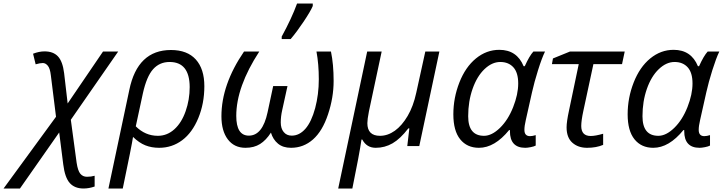

<svg xmlns="http://www.w3.org/2000/svg" viewBox="-132 -827 4094 1087"><path d="M120.1 -536.1Q169.4 -536.1 196 -507.8Q222.7 -479.5 231 -413.1L251 -241.2L451.2 -535.2H537.1L269 -148.9L301.8 94.2Q308.6 139.6 322.8 156.7Q336.9 173.8 360.4 173.8Q383.8 173.8 403.8 168V229Q371.6 240.2 340.8 240.2Q291 240.2 263.2 209.5Q235.4 178.7 226.1 104L203.1 -77.1L-19 240.2H-111.8L185.1 -166L155.8 -400.9Q151.4 -439.5 138.7 -454.8Q126 -470.2 110.4 -470.2Q94.7 -470.2 69.8 -462.9L55.2 -522.9Q89.4 -536.1 120.1 -536.1Z M941.9 -334Q941.4 -476.1 828.1 -476.1Q771.5 -476.1 734.9 -435.3Q698.2 -394.5 676.8 -297.9L636.7 -111.8Q690.4 -58.1 761.7 -58.1Q814 -58.1 855 -95Q896 -131.8 918.9 -197.3Q941.9 -262.7 941.9 -334ZM835.9 -543.9Q928.2 -543.9 976.6 -490.2Q1024.9 -436.5 1024.9 -338.9Q1024.9 -241.2 990.7 -158.4Q956.5 -75.7 899.2 -33Q841.8 9.8 769 9.8Q726.1 9.8 690.9 -4.2Q655.8 -18.1 621.1 -51.8Q614.3 -4.9 563 240.2H481.9L600.1 -317.9Q646.5 -543.9 835.9 -543.9Z M1121.6 -168.9Q1121.6 -348.1 1249.5 -535.2H1335.9Q1205.6 -335 1205.6 -170.9Q1205.6 -59.1 1276.9 -59.1Q1354.5 -59.1 1382.8 -190.9L1414.6 -339.8H1495.6L1465.8 -204.1Q1457.5 -168 1457.5 -133.8Q1457.5 -99.6 1474.1 -79.6Q1490.7 -59.1 1519.5 -59.1Q1563 -59.1 1597.2 -98.1Q1631.3 -137.2 1652.3 -214.8Q1672.9 -292.5 1672.9 -378.4Q1672.9 -464.4 1659.7 -535.2H1741.7Q1756.8 -463.4 1756.8 -368.7Q1756.8 -274.4 1725.1 -179.7Q1693.8 -85 1640.1 -37.6Q1586.4 9.8 1515.6 9.8Q1470.2 9.8 1441.9 -13.7Q1413.6 -37.1 1401.9 -76.2Q1374.5 -33.2 1340.3 -11.7Q1306.2 9.8 1257.8 9.8Q1193.8 9.8 1157.7 -38.1Q1121.6 -85.9 1121.6 -168.9ZM1638.7 -807.1V-793Q1626.5 -763.7 1587.4 -705.1Q1548.3 -646.5 1513.7 -606H1462.9V-620.1Q1520 -724.6 1549.8 -807.1Z M1947.8 -129.9Q1947.8 -58.1 2019.5 -58.1Q2063 -58.1 2103.5 -86.9Q2143.6 -115.7 2175.8 -170.4Q2208 -225.1 2224.6 -301.8L2275.9 -535.2H2355.5L2241.7 0H2173.8L2185.5 -100.1H2179.7Q2134.3 -41 2090.3 -15.6Q2046.4 9.8 1995.1 9.8Q1943.8 9.8 1918.9 -37.1H1914.6Q1902.8 44.9 1862.8 240.2H1782.7L1946.8 -535.2H2028.8L1956.5 -195.8Q1947.8 -150.9 1947.8 -129.9Z M2518.6 -168.9Q2518.6 -58.1 2608.4 -58.1Q2652.3 -58.1 2698.5 -103Q2744.6 -147.9 2773.2 -220.5Q2801.8 -293 2801.8 -354.5Q2801.8 -416 2774.4 -446Q2747.1 -476.1 2700.2 -476.1Q2653.3 -476.1 2610.8 -435.5Q2568.4 -395 2543.5 -324Q2518.6 -252.9 2518.6 -168.9ZM2694.8 -544.9Q2794.4 -544.9 2832.5 -452.1H2838.9Q2865.2 -510.7 2887.7 -535.2H2953.6Q2935.5 -498 2914.1 -429.7Q2892.6 -361.3 2879.9 -304.2L2844.7 -147Q2836.9 -113.8 2836.9 -91.8Q2836.9 -56.2 2868.7 -56.2Q2882.3 -56.2 2900.9 -62V-2.9Q2891.6 2.4 2872.6 6.1Q2853.5 9.8 2841.8 9.8Q2754.9 9.8 2754.9 -84.5V-90.8H2750.5Q2668.5 9.8 2579.6 9.8Q2512.2 9.8 2473.4 -38.3Q2434.6 -86.4 2434.6 -179.7Q2434.6 -272.9 2468.8 -360.1Q2502.9 -447.3 2562.5 -496.1Q2622.1 -544.9 2694.8 -544.9Z M3158.7 -113.8Q3158.7 -57.1 3212.4 -57.1Q3238.3 -57.1 3282.7 -69.8V-6.8Q3243.7 9.8 3191.9 9.8Q3140.6 9.8 3108.2 -19.3Q3075.7 -48.3 3075.7 -106Q3075.7 -137.7 3089.4 -201.2L3144.5 -463.9H2992.7L2998.5 -496.1L3094.7 -535.2H3404.8L3389.6 -463.9H3227.5L3170.4 -198.2Q3158.7 -144 3158.7 -113.8Z M3505.4 -168.9Q3505.4 -58.1 3595.2 -58.1Q3639.2 -58.1 3685.3 -103Q3731.4 -147.9 3760 -220.5Q3788.6 -293 3788.6 -354.5Q3788.6 -416 3761.2 -446Q3733.9 -476.1 3687 -476.1Q3640.1 -476.1 3597.7 -435.5Q3555.2 -395 3530.3 -324Q3505.4 -252.9 3505.4 -168.9ZM3681.6 -544.9Q3781.2 -544.9 3819.3 -452.1H3825.7Q3852.1 -510.7 3874.5 -535.2H3940.4Q3922.4 -498 3900.9 -429.7Q3879.4 -361.3 3866.7 -304.2L3831.5 -147Q3823.7 -113.8 3823.7 -91.8Q3823.7 -56.2 3855.5 -56.2Q3869.1 -56.2 3887.7 -62V-2.9Q3878.4 2.4 3859.4 6.1Q3840.3 9.8 3828.6 9.8Q3741.7 9.8 3741.7 -84.5V-90.8H3737.3Q3655.3 9.8 3566.4 9.8Q3499 9.8 3460.2 -38.3Q3421.4 -86.4 3421.4 -179.7Q3421.4 -272.9 3455.6 -360.1Q3489.7 -447.3 3549.3 -496.1Q3608.9 -544.9 3681.6 -544.9Z"/></svg>

Font: OpenSans-Italic
Style: Italic
Weight: 400
Italic angle: -12°
Foundry: Ascender Corporation
Version: Version 1.10